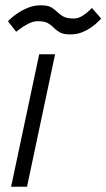

<svg xmlns="http://www.w3.org/2000/svg" viewBox="-20 -705 402 725"><path d="M22 0 128 -500H188L82 0ZM10 -625Q10 -625 19.5 -634Q29 -643 46.5 -655Q64 -667 86.5 -676Q109 -685 134 -685Q160 -685 173 -677.5Q186 -670 196 -660Q206 -650 219.5 -642.5Q233 -635 258 -635Q275 -635 291 -645Q307 -655 317 -665Q327 -675 327 -675L362 -635Q362 -635 353.5 -626Q345 -617 329 -605Q313 -593 292 -584Q271 -575 245 -575Q220 -575 206.5 -582.5Q193 -590 183.5 -600Q174 -610 161 -617.5Q148 -625 122 -625Q105 -625 86 -615Q67 -605 54 -595Q41 -585 41 -585Z"/></svg>

Font: Epunda Slab Light
Style: Italic
Weight: 300
Italic angle: -12°
Designer: Simon Atzbach
Foundry: typofactur
Version: Version 1.102